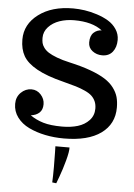

<svg xmlns="http://www.w3.org/2000/svg" viewBox="-65 -798 783 1124"><g transform="rotate(5 326.5 -236.0)"><path d="M28.8 0ZM368.2 63Q369.6 86.4 355 140.4Q340.3 194.3 324.7 236.3L309.1 278.3L285.2 275.4Q287.1 237.3 287.1 184.1Q287.1 130.9 286.1 96.7L285.2 63ZM330.1 13.2Q272.5 13.2 220 2.4Q167.5 -8.3 124 -29.3Q80.6 -50.3 54.7 -85.2Q28.8 -120.1 28.8 -164.1Q28.8 -204.6 55.4 -230.7Q82 -256.8 117.2 -256.8Q149.9 -256.8 172.4 -231.9Q194.8 -207 194.8 -175.8Q194.8 -143.6 176.3 -126.2Q157.7 -108.9 126 -105Q159.7 -81.1 202.9 -68.1Q246.1 -55.2 314 -55.2Q365.2 -55.2 405.8 -67.4Q446.3 -79.6 472.7 -107.9Q499 -136.2 499 -176.8Q499 -200.7 491 -219Q482.9 -237.3 468.8 -250.7Q454.6 -264.2 428.5 -276.1Q402.3 -288.1 373.3 -296.9Q344.2 -305.7 299.8 -316.9Q199.7 -341.8 141.6 -374.3Q83.5 -406.7 60.8 -446.5Q38.1 -486.3 38.1 -543Q38.1 -632.8 116.2 -691.4Q194.3 -750 318.8 -750Q351.6 -750 387 -744.9Q422.4 -739.7 460 -727.5Q497.6 -715.3 527.1 -697.5Q556.6 -679.7 575.4 -651.4Q594.2 -623 594.2 -588.9Q594.2 -545.9 572.5 -518.6Q550.8 -491.2 511.2 -491.2Q478.5 -491.2 453.9 -510Q429.2 -528.8 429.2 -560.1Q429.2 -599.1 449.2 -617.7Q469.2 -636.2 496.1 -636.2Q438 -681.6 331.1 -681.6Q284.7 -681.6 245.1 -668Q205.6 -654.3 180.2 -626.7Q154.8 -599.1 154.8 -563Q154.8 -545.9 157.7 -533Q160.6 -520 171.1 -505.4Q181.6 -490.7 199.7 -479Q217.8 -467.3 249.8 -455.1Q281.7 -442.9 326.2 -433.1Q397.9 -417 450.4 -397.7Q502.9 -378.4 536.1 -357.2Q569.3 -335.9 589.1 -309.3Q608.9 -282.7 616.5 -255.6Q624 -228.5 624 -193.8Q624 -97.2 547.9 -42Q471.7 13.2 330.1 13.2Z"/></g></svg>

Font: Trocchi
Style: Regular
Weight: 400
Designer: vernon adams
Version: Version 1.0; ttfautohint (v0.8) -l 6 -r 50 -G 100